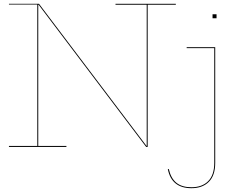

<svg xmlns="http://www.w3.org/2000/svg" viewBox="-20 -772 1270 1009"><path d="M904 -752V-747H756V0H748L183 -747H181V-5H329V0H27V-5H176V-748H27V-752H185L750 -5H751V-747H587V-752ZM1111 -524V84Q1111 150 1077.5 183.5Q1044 217 986 217Q882 217 862 117L867 116Q878 165 907 188.5Q936 212 986 212Q1042 212 1074 180Q1106 148 1106 84V-519H961V-524ZM1118 -697V-676H1097V-697Z"/></svg>

Font: Hepta Slab Hairline
Style: Regular
Weight: 400
Designer: Michael LaGattuta
Foundry: Michael LaGattuta
Version: Version 1.100; ttfautohint (v1.8) -l 8 -r 50 -G 200 -x 14 -D